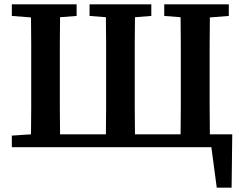

<svg xmlns="http://www.w3.org/2000/svg" viewBox="-20 -684 1124 892"><path d="M743 -610V-664H1043V-610L955 -603Q954 -542 954 -480Q954 -418 954 -356V-308Q954 -246 954 -184Q954 -122 955 -60H1059L1056 188H987L962 0H35V-54L124 -60Q125 -122 125 -184Q125 -246 125 -308V-356Q125 -418 125 -480Q125 -542 124 -603L35 -610V-664H336V-610L259 -604Q258 -543 258 -480.5Q258 -418 258 -356V-308Q258 -246 258 -184Q258 -122 259 -60H472Q473 -122 473 -184Q473 -246 473 -308V-356Q473 -418 473 -480.5Q473 -543 472 -604L396 -610V-664H683V-610L607 -604Q606 -543 606 -480.5Q606 -418 606 -356V-308Q606 -246 606 -184Q606 -122 607 -60H819Q820 -122 820 -184Q820 -246 820 -308V-356Q820 -418 820 -480.5Q820 -543 819 -604Z"/></svg>

Font: Source Serif 4 SmText Semibold
Style: Regular
Weight: 600
Designer: Frank Grießhammer
Foundry: Adobe
Version: Version 4.005;hotconv 1.1.0;makeotfexe 2.6.0